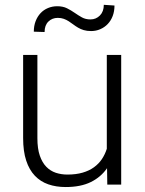

<svg xmlns="http://www.w3.org/2000/svg" viewBox="-20 -752 589 782"><path d="M416 -66.9Q391.1 -30.8 349.9 -10.5Q308.6 9.8 247.6 9.8Q208.5 9.8 176.8 -1.2Q145 -12.2 122.1 -36.1Q99.1 -60.1 86.7 -97.9Q74.2 -135.7 74.2 -189.9V-528.3H132.3V-189Q132.3 -146.5 142.1 -118.2Q151.9 -89.8 168.5 -72.8Q185.1 -55.7 207.3 -48.3Q229.5 -41 254.4 -41Q289.6 -41 316.4 -48.8Q343.3 -56.6 362.8 -70.8Q382.3 -85 395 -104Q407.7 -123 415 -146V-528.3H473.6V0H417ZM446.3 -729.5Q446.3 -706.1 439 -686.8Q431.6 -667.5 418.7 -654.1Q405.8 -640.6 388.4 -633.1Q371.1 -625.5 351.1 -625.5Q334 -625.5 321 -629.4Q308.1 -633.3 297.9 -639.4Q287.6 -645.5 278.6 -652.3Q269.5 -659.2 260 -665.3Q250.5 -671.4 239.7 -675.3Q229 -679.2 215.3 -679.2Q192.4 -679.2 177 -664.1Q161.6 -648.9 161.6 -621.6L117.7 -623Q117.7 -646.5 125 -665.5Q132.3 -684.6 145 -698.2Q157.7 -711.9 175.3 -719.2Q192.9 -726.6 212.9 -726.6Q236.3 -726.6 252.9 -718.3Q269.5 -710 284.2 -699.7Q298.8 -689.5 313.7 -681.2Q328.6 -672.9 348.6 -672.9Q371.1 -672.9 387 -689Q402.8 -705.1 402.8 -732.4Z"/></svg>

Font: Melbourne
Style: Light
Weight: 300
Designer: Google
Version: Version 2.000980; 2014